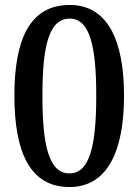

<svg xmlns="http://www.w3.org/2000/svg" viewBox="-20 -744 559 774"><path d="M260 10C412 10 480 -133 480 -358C480 -585 412 -724 261 -724C99 -724 38 -583 38 -359C38 -132 100 10 260 10ZM260 -45C176 -45 151 -161 151 -358C151 -555 176 -669 261 -669C343 -669 368 -555 368 -358C368 -161 343 -45 260 -45Z"/></svg>

Font: Noto Serif Devanagari SemiCondensed Medium
Style: Regular
Weight: 500
Width: 4
Designer: Universal Thirst, Indian Type Foundry and the Monotype Design Team
Foundry: Monotype Imaging Inc.
Version: Version 2.004